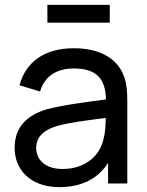

<svg xmlns="http://www.w3.org/2000/svg" viewBox="-20 -753 602 788"><path d="M174.5 -733V-660H430.5V-733ZM485 -449.5C454 -520 380.5 -555 283 -555C161 -555 85.5 -497.5 60 -403L144.5 -377.5C164 -443.5 216.5 -472 282 -472C375.5 -472 412.5 -431 415 -345C335 -334 240 -322.5 172.5 -304.5C90.5 -280.5 40 -231 40 -146C40 -59 102.5 15 223.5 15C313.5 15 380.5 -18 423.5 -84V0H502.5V-334C502.5 -376.5 500 -416 485 -449.5ZM237 -59.5C160 -59.5 128.5 -102 128.5 -146.5C128.5 -197 168 -221.5 212.5 -235.5C265 -250.5 338 -259 414 -269C413.5 -244.5 412.5 -210 405 -184C392 -117 333 -59.5 237 -59.5Z"/></svg>

Font: Hauora Medium
Style: Regular
Weight: 500
Designer: Wayne Shih
Foundry: WCYS
Version: Version 1.001;hotconv 1.0.109;makeotfexe 2.5.65596